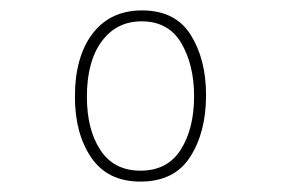

<svg xmlns="http://www.w3.org/2000/svg" viewBox="-20 -745 540 369"><path d="M376 -562Q376 -631 346.5 -678Q317 -725 253 -725Q192 -725 158 -680.5Q124 -636 124 -559Q124 -488 155.5 -442Q187 -396 250 -396Q315 -396 345.5 -443.5Q376 -491 376 -562ZM147 -559Q147 -627 175.5 -665.5Q204 -704 252 -704Q304 -704 328.5 -662Q353 -620 353 -560Q353 -498 327.5 -457.5Q302 -417 250 -417Q199 -417 173 -456.5Q147 -496 147 -559Z"/></svg>

Font: Noto Sans Mono UI Condensed Thin
Style: Regular
Weight: 250
Width: 3
Designer: Monotype Design team
Foundry: Monotype Imaging Inc.
Version: 1.000